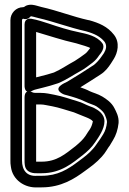

<svg xmlns="http://www.w3.org/2000/svg" viewBox="-20 -752 556 829"><path d="M123 -362C128 -365 153 -370 167 -374C176 -376 186 -379 197 -382L229 -392C230 -392 231 -393 232 -393C268 -408 299 -430 327 -445C346 -455 364 -470 379 -481C392 -491 401 -502 408 -513C414 -520 436 -546 422 -565C399 -597 353 -606 320 -613C276 -622 232 -636 191 -650C166 -658 143 -666 115 -671C108 -672 86 -673 86 -646V-384C86 -384 83 -339 123 -362ZM136 -418V-614C192 -598 246 -579 309 -565C326 -560 372 -547 369 -544C361 -535 358 -528 349 -521C334 -510 318 -498 303 -489C273 -473 243 -452 213 -439L183 -430C164 -425 156 -423 136 -418ZM75 -59V-665C75 -669 79 -672 81 -671C92 -667 104 -671 110 -679C113 -683 116 -682 127 -679L146 -674C212 -659 279 -633 351 -617C390 -606 413 -594 432 -571C442 -555 439 -540 429 -523L417 -506C408 -493 398 -482 386 -472C347 -446 310 -423 270 -399C263 -395 201 -372 252 -346C254 -345 262 -342 268 -341C297 -333 324 -325 346 -314C366 -304 387 -299 396 -293C411 -283 424 -272 430 -262C437 -248 442 -233 442 -225C440 -203 434 -186 426 -173L414 -154C400 -135 393 -122 382 -110C363 -88 344 -74 317 -54C273 -21 229 7 160 7H143H141C95 11 75 -18 75 -59ZM25 -665V-59C25 -50 25 -43 27 -32C34 24 86 61 144 57H160C244 57 301 20 347 -14C373 -33 396 -49 420 -76C436 -93 445 -113 455 -125C455 -126 456 -126 456 -127L468 -147C481 -168 489 -193 492 -221C494 -249 481 -271 474 -285C462 -309 440 -324 422 -335C402 -347 380 -352 368 -358C355 -365 341 -370 327 -375C356 -393 386 -412 415 -431C434 -443 448 -461 459 -478L471 -497C488 -524 499 -568 472 -602C444 -638 407 -653 364 -665H362C294 -680 230 -706 158 -722L140 -727C129 -730 112 -735 94 -728C90 -727 85 -721 80 -721C49 -721 25 -695 25 -665ZM87 -41C91 -2 132 -4 139 -4H160C245 -4 295 -50 337 -82C357 -98 375 -114 391 -138C406 -160 431 -195 431 -228C431 -263 398 -279 391 -283C385 -287 374 -291 368 -293C349 -300 336 -309 314 -315C283 -324 251 -336 214 -343C197 -346 179 -351 155 -351H132C127 -351 123 -352 121 -353C121 -353 86 -373 86 -330V-59C86 -53 86 -47 87 -41ZM136 -54V-59V-301H155C171 -301 186 -296 206 -293C237 -287 264 -277 299 -267C317 -260 330 -254 351 -246C364 -241 376 -235 381 -228C374 -195 364 -191 349 -165C337 -148 326 -138 306 -121C262 -87 225 -54 160 -54H139Z"/></svg>

Font: Blanket
Style: Outline
Weight: 400
Foundry: Cannot Into Space Fonts
Version: Version 0.9